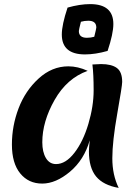

<svg xmlns="http://www.w3.org/2000/svg" viewBox="-20 -882 675 935"><path d="M439 -703Q449 -743 449 -748Q449 -781 410 -781Q391 -781 374 -776Q364 -736 364 -731Q364 -698 403 -698Q422 -698 439 -703ZM504 -634Q444 -617 394 -617Q281 -617 281 -714Q281 -761 309 -845Q369 -862 419 -862Q532 -862 532 -765Q532 -718 504 -634ZM186 -189Q186 -142 203.5 -112.5Q221 -83 253 -83Q300 -83 342.5 -138Q385 -193 410.5 -279Q436 -365 436 -442.5Q436 -520 430 -568Q460 -570 472 -570Q523 -570 549 -551Q575 -532 575 -483Q575 -464 551 -328.5Q527 -193 527 -111.5Q527 -30 558 33Q483 20 448 -22.5Q413 -65 413 -145Q413 -159 417 -199Q390 -104 321 -46Q252 12 185.5 12Q119 12 78.5 -37.5Q38 -87 38 -178Q38 -269 70.5 -354.5Q103 -440 168 -499.5Q233 -559 313 -559Q359 -559 407 -537Q306 -501 246 -395.5Q186 -290 186 -189Z"/></svg>

Font: Merienda One
Style: Regular
Weight: 400
Designer: Eduardo Rodriguez Tunni
Foundry: Eduardo Rodriguez Tunni
Version: Version 1.001